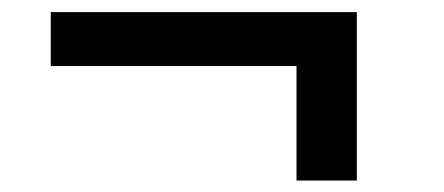

<svg xmlns="http://www.w3.org/2000/svg" viewBox="-20 -416 752 325"><path d="M481.9 -110.4V-304.2H65.9V-395.5H584V-110.4Z"/></svg>

Font: Ride Light
Style: Bold
Weight: 600
Version: Version 3.000